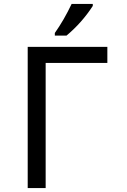

<svg xmlns="http://www.w3.org/2000/svg" viewBox="-20 -951 640 971"><path d="M522.9 -713.9V-632.8H210.9V0H120.1V-713.9ZM257.3 -784.2Q303.2 -849.1 342.3 -931.2H449.2V-920.9Q394.5 -836.4 316.4 -771H257.3Z"/></svg>

Font: Noto Mono
Style: Regular
Weight: 400
Designer: Monotype Design Team
Foundry: Monotype Imaging Inc.
Version: Version 1.00